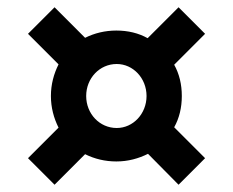

<svg xmlns="http://www.w3.org/2000/svg" viewBox="-20 -614 640 528"><path d="M120 -350C120 -318 128 -289 141 -263L57 -179L130 -106L214 -190C240 -177 269 -170 300 -170C332 -170 361 -178 387 -191L471 -106L544 -179L459 -264C473 -289 480 -318 480 -350C480 -382 473 -411 459 -436L544 -521L471 -594L386 -509C361 -523 332 -530 300 -530C269 -530 240 -523 214 -510L130 -594L57 -521L141 -437C128 -411 120 -382 120 -350ZM301 -262C254 -262 217 -301 217 -350C217 -399 254 -438 301 -438C346 -438 383 -399 383 -350C383 -301 346 -262 301 -262Z"/></svg>

Font: CommitMono
Style: 700Regular
Weight: 700
Monospace: yes
Designer: Eigil Nikolajsen
Foundry: Eigil Nikolajsen
Version: Version 1.143